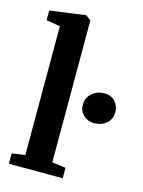

<svg xmlns="http://www.w3.org/2000/svg" viewBox="-122 -890 715 962"><g transform="rotate(15 235.0 -409.5)"><path d="M89.5 -64V-731.5L17.5 -744.5V-794L199 -819H203.5L229.5 -800.5V-63.5L300.5 -54V0H21V-54ZM378 -307Q348.5 -307 325.5 -327.8Q302.5 -348.5 302.5 -381.5Q302.5 -418.5 329 -441.8Q355.5 -465 392 -465Q429.5 -465 449.5 -441.8Q469.5 -418.5 469.5 -389Q469.5 -350.5 443.5 -328.8Q417.5 -307 378 -307Z"/></g></svg>

Font: Merriweather 36pt
Style: Bold
Weight: 700
Designer: Eben Sorkin
Foundry: Eben Sorkin
Version: Version 2.100